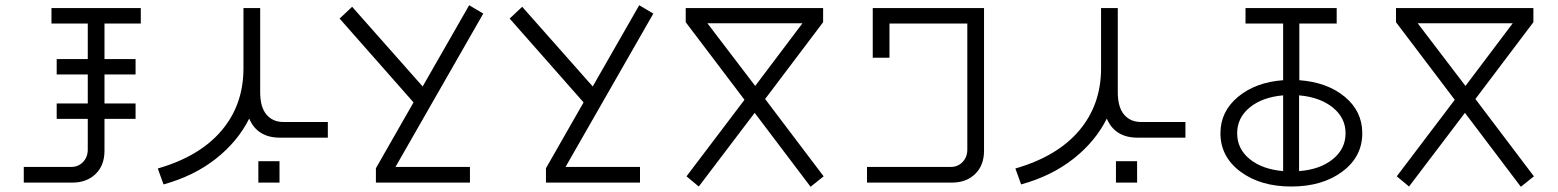

<svg xmlns="http://www.w3.org/2000/svg" viewBox="-20 -699 5966 735"><path d="M177 -609V-668H519V-609H380V-473H499V-414H380V-303H499V-244H380V-122Q380 -66 346 -33Q312 0 257 0H71V-60H253Q280 -60 298 -79Q316 -98 316 -126V-244H197V-303H316V-414H197V-473H316V-609Z M606 7 584 -54Q744 -100 828 -199Q912 -298 912 -437V-668H976V-346Q976 -289 1000 -260.5Q1024 -232 1065 -232H1235V-172H1052Q965 -172 934 -245Q890 -157 806 -91Q722 -25 606 7ZM969 0V-82H1050V0Z M1419 0V-55L1563 -307L1280 -628L1328 -673L1598 -368L1776 -679L1830 -647L1494 -60H1779V0Z M2070 0V-55L2214 -307L1931 -628L1979 -673L2249 -368L2427 -679L2481 -647L2145 -60H2430V0Z M3083 16 2869 -267 2655 15 2608 -24 2830 -317 2605 -614V-668H3131V-614L2909 -320L3133 -24ZM2871 -370 3052 -610H2688Z M3299 0V-60H3620Q3647 -60 3665 -79Q3683 -98 3683 -126V-609H3385V-478H3321V-668H3747V-122Q3747 -66 3713 -33Q3679 0 3624 0Z M3889 7 3867 -54Q4027 -100 4111 -199Q4195 -298 4195 -437V-668H4259V-346Q4259 -289 4283 -260.5Q4307 -232 4348 -232H4518V-172H4335Q4248 -172 4217 -245Q4173 -157 4089 -91Q4005 -25 3889 7ZM4252 0V-82H4333V0Z M4748 -609V-668H5097V-609H4954V-392Q5061 -384 5128 -328.5Q5195 -273 5195 -189Q5195 -99 5118.5 -42Q5042 15 4923 15Q4805 15 4728.5 -42Q4652 -99 4652 -189Q4652 -272 4719 -328Q4786 -384 4892 -392V-609ZM5131 -189Q5131 -248 5082 -287.5Q5033 -327 4953 -334V-44Q5033 -50 5082 -89.5Q5131 -129 5131 -189ZM4716 -189Q4716 -129 4764 -90Q4812 -51 4892 -44V-334Q4812 -327 4764 -287.5Q4716 -248 4716 -189Z M5802 16 5588 -267 5374 15 5327 -24 5549 -317 5324 -614V-668H5850V-614L5628 -320L5852 -24ZM5590 -370 5771 -610H5407Z"/></svg>

Font: Zaghawa Beria
Style: Regular
Weight: 400
Designer: Anonymous
Foundry: Designed by a volunteer who chooses to remain anonymous, in cooperation with SIL International and the Mission Protestan
Version: Version 1.001